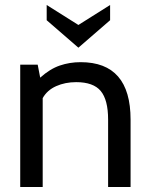

<svg xmlns="http://www.w3.org/2000/svg" viewBox="-20 -749 599 769"><path d="M61 -490H131L141 -438Q180 -473 219.5 -486.5Q259 -500 303 -500Q503 -500 503 -270V0H413V-270Q413 -349 383.5 -384.5Q354 -420 285 -420Q241 -420 205 -404Q169 -388 151 -356V0H61ZM167 -668V-729L294 -649L421 -729V-668L294 -558Z"/></svg>

Font: Cabin
Style: Regular
Weight: 400
Designer: Pablo Impallari
Foundry: Pablo Impallari. http://www.impallari.com Igino Marini. http://www.ikern.com
Version: Version 2.001